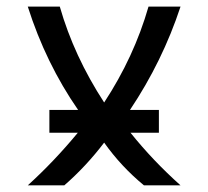

<svg xmlns="http://www.w3.org/2000/svg" viewBox="-20 -557 626 577"><path d="M63.5 0Q143.1 -72.3 213.9 -158.2H128.4V-226.6H214.8Q117.7 -366.7 63.5 -537.1H159.7Q202.1 -388.7 293 -249Q382.8 -385.7 426.3 -537.1H522.5Q468.3 -372.6 370.6 -226.6H457.5V-158.2H372.1Q439.9 -73.7 522.5 0H412.6Q344.2 -56.2 293 -128.4Q238.8 -57.1 173.3 0Z"/></svg>

Font: Consola Mono
Style: Book
Weight: 400
Monospace: yes
Designer: Wojciech Kalinowski "wmk69" (wmk69@o2.pl)
Foundry: Wojciech Kalinowski "wmk69" (wmk69@o2.pl)
Version: Version 2.1.0